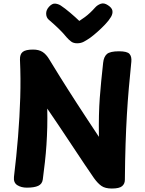

<svg xmlns="http://www.w3.org/2000/svg" viewBox="-20 -1074 832 1104"><path d="M226 -41.6Q222.4 -16.2 200 -5.6Q177.6 5 134.3 5Q101.8 5 79.3 -9.4Q56.8 -23.9 60.3 -56.8Q74.6 -174.8 83.8 -288.4Q93 -402 96.4 -512.6Q99.8 -623.2 94.8 -730.7Q93.8 -762.3 110.8 -775.7Q127.8 -789 170.1 -789Q203.3 -789 224.8 -775.3Q246.3 -761.7 265 -729.8Q274.3 -714.7 289.2 -690.4Q304 -666.2 323.8 -634.3Q343.6 -602.3 368.3 -563.6Q393 -524.9 421.5 -480.7Q450 -436.4 482.1 -387.9Q514.2 -339.4 548.7 -287.1Q547.7 -357.1 549 -410.7Q550.3 -464.3 553.7 -511.2Q557 -558.1 561.9 -606.2Q566.9 -654.3 573.1 -713.3Q576.7 -747.3 594.6 -763.2Q612.6 -779.1 664.4 -779.1Q711.2 -779.1 724.6 -763.9Q738 -748.7 735.2 -719.4Q727.2 -640.6 720.7 -566.4Q714.2 -492.2 709.6 -413.9Q705 -335.6 702 -244.5Q699 -153.4 698 -40.3Q698 -17.3 682.1 -3.7Q666.2 10 622.9 10Q584.8 10 563.6 -4.7Q542.3 -19.3 520.3 -50Q491.7 -91.1 467.4 -127.6Q443.2 -164.1 419.8 -199.1Q396.3 -234 371.4 -271.9Q346.4 -309.8 317.3 -353Q288.2 -396.2 251.7 -449.7Q252.9 -394.6 251.7 -342.6Q250.4 -290.7 247.1 -240.9Q243.8 -191.1 238.2 -141.7Q232.7 -92.3 226 -41.6ZM527.4 -1031.1Q539.7 -1044.9 558.9 -1052.1Q578.2 -1059.3 601 -1043.8Q623.7 -1029.1 626.4 -1012.4Q629.2 -995.7 618.4 -977Q605.6 -955.4 583.7 -932.7Q561.8 -909.9 539.1 -889.8Q516.4 -869.8 499.4 -857.4Q479.4 -843.4 462.2 -834.3Q445 -825.1 423.9 -825.1Q402.2 -825.1 388.7 -835.4Q375.1 -845.8 363.2 -859.4Q343.6 -883.7 318.1 -908.4Q292.7 -933.2 259.4 -961.6Q245.9 -973.9 245.4 -995.2Q244.9 -1016.4 261.9 -1035.2Q279.9 -1054.8 297.1 -1053.2Q314.2 -1051.7 328.8 -1042.6Q353.2 -1026.6 384 -1000.4Q414.8 -974.2 436 -953.6Q452.8 -964.3 468.3 -975.9Q483.9 -987.4 498.7 -1001.4Q513.4 -1015.3 527.4 -1031.1Z"/></svg>

Font: Playpen Sans
Style: Regular
Weight: 400
Designer: Laura Meseguer, Veronika Burian, José Scaglione, Kostas Bartsokas, Vera Evstafieva, Tom Grace, Yorlmar Campos
Foundry: TypeTogether
Version: Version 2.000